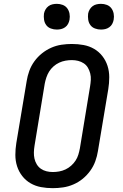

<svg xmlns="http://www.w3.org/2000/svg" viewBox="-20 -972 640 1000"><path d="M255 8Q223 8 193.5 2.5Q164 -3 139 -17.5Q114 -32 96 -55Q78 -78 69 -106Q60 -134 60 -165Q60 -196 65 -227L119 -550Q123 -576 132.5 -602.5Q142 -629 159 -652.5Q176 -676 198.5 -694Q221 -712 247 -723.5Q273 -735 300.5 -739Q328 -743 354 -743Q386 -743 415.5 -737.5Q445 -732 470 -717.5Q495 -703 513 -680Q531 -657 540 -629Q549 -601 549 -570Q549 -539 544 -508L490 -185Q486 -159 476.5 -132.5Q467 -106 450 -82.5Q433 -59 411 -41Q389 -23 362.5 -11.5Q336 0 308.5 4Q281 8 255 8ZM255 -76Q271 -76 288 -79Q305 -82 321 -89.5Q337 -97 350.5 -109Q364 -121 373.5 -135.5Q383 -150 388 -166.5Q393 -183 396 -199L449 -521Q452 -539 453 -556Q454 -573 450 -589Q446 -605 438 -619Q430 -633 416.5 -642Q403 -651 387 -655Q371 -659 354 -659Q338 -659 321 -656Q304 -653 288 -645.5Q272 -638 258.5 -626Q245 -614 236 -599.5Q227 -585 221.5 -568.5Q216 -552 213 -536L160 -214Q157 -196 156.5 -179Q156 -162 159.5 -146Q163 -130 171.5 -116Q180 -102 193 -93Q206 -84 222 -80Q238 -76 255 -76ZM506 -818Q490 -818 475 -823.5Q460 -829 451 -841Q442 -853 439.5 -869Q437 -885 439 -901Q441 -912 447 -922.5Q453 -933 462.5 -940Q472 -947 483.5 -949.5Q495 -952 506 -952Q522 -952 536.5 -946.5Q551 -941 560 -929Q569 -917 572 -901Q575 -885 572 -869Q570 -858 564.5 -847.5Q559 -837 549 -830Q539 -823 528 -820.5Q517 -818 506 -818ZM276 -818Q260 -818 245 -823.5Q230 -829 221 -841Q212 -853 209.5 -869Q207 -885 209 -901Q211 -912 217 -922.5Q223 -933 232.5 -940Q242 -947 253.5 -949.5Q265 -952 276 -952Q292 -952 306.5 -946.5Q321 -941 330 -929Q339 -917 342 -901Q345 -885 342 -869Q340 -858 334.5 -847.5Q329 -837 319 -830Q309 -823 298 -820.5Q287 -818 276 -818Z"/></svg>

Font: Iosevka HT Medium Extended
Style: Italic
Weight: 500
Width: 7
Italic angle: -9°
Monospace: yes
Designer: Belleve Invis
Foundry: Belleve Invis
Version: Version 32.3.0; ttfautohint (v1.8.4)